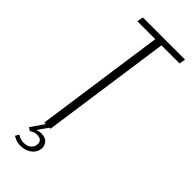

<svg xmlns="http://www.w3.org/2000/svg" viewBox="-241 -621 788 788"><g transform="rotate(45 153.0 -227.0)"><path d="M80 0 160 -564H56L61 -591H306L301 -564H196L116 0ZM76 137Q62 137 51.5 132.5Q41 128 33 124L43 107Q48 112 59 115.5Q70 119 77 119Q99 119 110.5 109Q122 99 123 87Q128 56 93 56Q86 56 78 59Q70 62 63 67L49 58L89 0H110L75 50L70 49Q78 44 87 42Q96 40 104 40Q128 40 139 54Q150 68 148 84Q145 108 125.5 122.5Q106 137 76 137Z"/></g></svg>

Font: Alumni Sans Thin ExtraLight
Style: Italic
Weight: 250
Italic angle: -8°
Version: Version 1.016